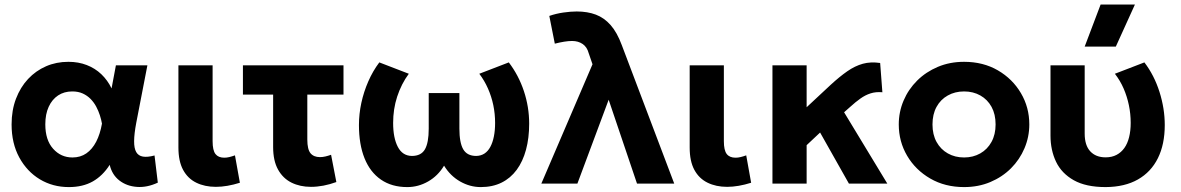

<svg xmlns="http://www.w3.org/2000/svg" viewBox="-20 -784 5042 820"><path d="M274 15Q205.5 15 150.2 -18.2Q95 -51.5 62.2 -111.8Q29.5 -172 29.5 -252.5Q29.5 -313 48.2 -362.2Q67 -411.5 100 -446.8Q133 -482 176.8 -501Q220.5 -520 272 -520Q315 -520 350.5 -506.2Q386 -492.5 412.8 -467Q439.5 -441.5 456.5 -406.5L475 -505H609.5L562 -260Q553 -212.5 552.8 -181.5Q552.5 -150.5 561.8 -134.5Q571 -118.5 590.5 -115.2Q610 -112 640 -120L654 -4Q608 17.5 564.5 14.2Q521 11 489.8 -13.2Q458.5 -37.5 448.5 -80Q418.5 -33 376 -9Q333.5 15 274 15ZM289.5 -111.5Q323.5 -111.5 348.8 -129Q374 -146.5 390.8 -178.8Q407.5 -211 415.5 -256Q412.5 -273 406.5 -291.8Q400.5 -310.5 390.8 -328.8Q381 -347 366.8 -361.5Q352.5 -376 333.2 -384.8Q314 -393.5 288.5 -393.5Q254 -393.5 228.2 -376.5Q202.5 -359.5 188 -328Q173.5 -296.5 173.5 -253Q173.5 -186 206.8 -148.8Q240 -111.5 289.5 -111.5Z M902 14Q854.5 14 818.2 -3.8Q782 -21.5 762 -58.5Q742 -95.5 742 -154V-505H888V-181Q888 -142 900.2 -126.2Q912.5 -110.5 938 -110.5Q948 -110.5 959.5 -113.2Q971 -116 983.5 -120.5L1004.5 -3.5Q977.5 5 951.5 9.5Q925.5 14 902 14Z M1308 14Q1261.5 14 1225 -4Q1188.5 -22 1167.5 -59.8Q1146.5 -97.5 1146.5 -156V-380H1017.5V-505H1447V-380H1292.5V-188Q1292.5 -146 1306.2 -129.5Q1320 -113 1346.5 -113Q1358 -113 1369.8 -115.8Q1381.5 -118.5 1394 -123L1416.5 -6.5Q1389 3.5 1361.5 8.8Q1334 14 1308 14Z M1719.5 15Q1653 15 1606.8 -17Q1560.5 -49 1536.8 -108.2Q1513 -167.5 1513 -250Q1513 -297 1523.2 -344.5Q1533.5 -392 1553 -436.5Q1572.5 -481 1600 -517.5L1726 -469Q1710 -447.5 1697.5 -422.8Q1685 -398 1676.2 -371.2Q1667.5 -344.5 1663.2 -316.2Q1659 -288 1659 -259Q1659 -195 1679 -156.8Q1699 -118.5 1739 -118Q1778.5 -118 1794.8 -146.2Q1811 -174.5 1811 -234.5V-386.5H1942V-234.5Q1942 -174.5 1958.5 -146.2Q1975 -118 2014 -118Q2034 -118.5 2049 -128.2Q2064 -138 2074 -156.5Q2084 -175 2089.2 -200.8Q2094.5 -226.5 2094.5 -259Q2094.5 -298 2086.8 -335Q2079 -372 2064 -406Q2049 -440 2027 -469L2153 -517.5Q2195 -462.5 2217.5 -394.8Q2240 -327 2240 -256Q2240 -194.5 2226.5 -144.5Q2213 -94.5 2186.8 -58.8Q2160.5 -23 2122 -4Q2083.5 15 2033.5 15Q1987 15 1945 -9Q1903 -33 1876.5 -76.5Q1850.5 -33 1808.5 -9Q1766.5 15 1719.5 15Z M2292 0 2510.5 -509.5 2494 -557.5Q2487 -583.5 2468.2 -596.2Q2449.5 -609 2423 -609Q2408 -609 2389.5 -606Q2371 -603 2349.5 -597.5L2326 -716Q2355 -726 2386.2 -730.5Q2417.5 -735 2443 -735Q2489 -735 2524.8 -721.5Q2560.5 -708 2588 -676.8Q2615.5 -645.5 2635.5 -591.5L2859.5 0H2700.5L2579.5 -358L2446 0Z M3085.5 14Q3038 14 3001.8 -3.8Q2965.5 -21.5 2945.5 -58.5Q2925.5 -95.5 2925.5 -154V-505H3071.5V-181Q3071.5 -142 3083.8 -126.2Q3096 -110.5 3121.5 -110.5Q3131.5 -110.5 3143 -113.2Q3154.5 -116 3167 -120.5L3188 -3.5Q3161 5 3135 9.5Q3109 14 3085.5 14Z M3279 0V-505H3425V-326L3528 -422Q3565.5 -456.5 3598.5 -479.5Q3631.5 -502.5 3665.2 -511.8Q3699 -521 3739 -515L3748.5 -390Q3720.5 -392.5 3698 -385.2Q3675.5 -378 3654.8 -363.2Q3634 -348.5 3611 -327.5L3585 -304.5L3769.5 0H3605.5L3482.5 -218L3425 -164V0Z M4097.5 15Q4016 15 3953 -21.5Q3890 -58 3854.2 -118.8Q3818.5 -179.5 3818.5 -252.5Q3818.5 -306 3839 -354.2Q3859.5 -402.5 3897 -439.8Q3934.5 -477 3985.5 -498.5Q4036.5 -520 4097.5 -520Q4179 -520 4241.8 -483.5Q4304.5 -447 4340.2 -386.2Q4376 -325.5 4376 -252.5Q4376 -199.5 4355.5 -151Q4335 -102.5 4297.8 -65.2Q4260.5 -28 4209.5 -6.5Q4158.5 15 4097.5 15ZM4097.5 -111.5Q4136 -111.5 4166.5 -128.8Q4197 -146 4214.5 -177.8Q4232 -209.5 4232 -252.5Q4232 -296 4214.8 -327.5Q4197.5 -359 4167 -376.2Q4136.5 -393.5 4097.5 -393.5Q4058.5 -393.5 4027.8 -376.2Q3997 -359 3979.8 -327.5Q3962.5 -296 3962.5 -252.5Q3962.5 -209 3980 -177.5Q3997.5 -146 4028 -128.8Q4058.5 -111.5 4097.5 -111.5Z M4702 15Q4618 15 4566 -14.2Q4514 -43.5 4490.2 -93.2Q4466.5 -143 4466.5 -205V-505H4612.5V-213.5Q4612.5 -163.5 4636.2 -137.8Q4660 -112 4702 -112Q4728.5 -112 4748.5 -122.5Q4768.5 -133 4782 -152Q4795.5 -171 4802.2 -198.2Q4809 -225.5 4809 -259Q4809 -298 4801.2 -335Q4793.5 -372 4778.8 -406Q4764 -440 4741.5 -469L4867.5 -517.5Q4909.5 -462.5 4932 -391.5Q4954.5 -320.5 4954.5 -250Q4954.5 -167.5 4925.2 -108.5Q4896 -49.5 4839.8 -17.5Q4783.5 14.5 4702 15ZM4612.5 -585 4680.5 -764.5H4827L4745.5 -585Z"/></svg>

Font: Geologica SemiBold
Style: Regular
Weight: 600
Designer: Sindre Bremnes, Frode Helland
Foundry: Monokrom Skriftforlag AS
Version: Version 1.010;gftools[0.9.28]